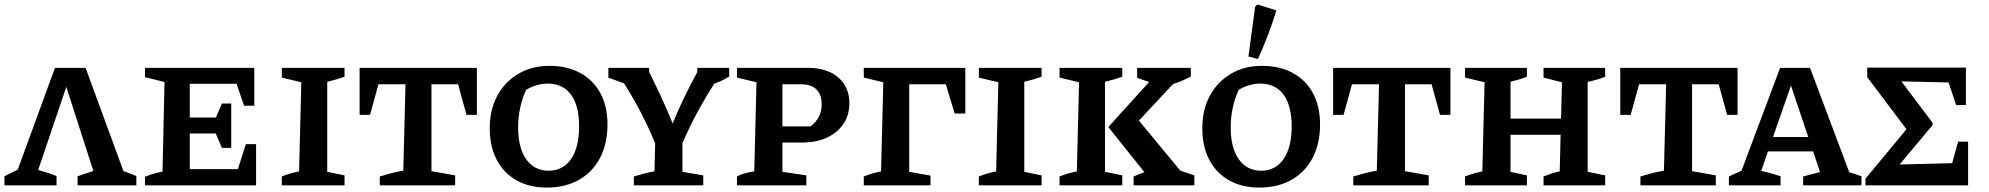

<svg xmlns="http://www.w3.org/2000/svg" viewBox="-21 -836 8972 866"><path d="M-1 0V-41L59 -71L227 -530H365L536 -64Q564 -55 594 -42V0H329V-41L400 -65L278 -444L151 -69Q194 -58 234 -42V0Z M1088 -186H1134V0H633V-39Q674 -55 712 -62L721 -466L633 -488V-530H1126V-359H1080L1046 -458H835V-306H953L980 -369H1022V-169H980L952 -234H835V-73H1052Z M1250 0V-40Q1284 -54 1328 -63L1338 -465L1250 -486V-530H1533V-490Q1517 -484 1500 -479Q1483 -474 1455 -467V-61L1533 -45V0Z M2130 -530V-318H2083L2045 -456H1925V-64L2032 -45V0H1692V-40Q1718 -48 1744.5 -55Q1771 -62 1798 -66L1808 -456H1686L1648 -318H1601V-530Z M2445 10Q2367 10 2309 -22.5Q2251 -55 2219.5 -115Q2188 -175 2188 -258Q2188 -343 2223 -406Q2258 -469 2318.5 -504Q2379 -539 2457 -539Q2537 -539 2596 -507Q2655 -475 2687 -415.5Q2719 -356 2719 -275Q2719 -188 2685.5 -124Q2652 -60 2590.5 -25Q2529 10 2445 10ZM2454 -66Q2518 -66 2554.5 -118.5Q2591 -171 2591 -267Q2591 -359 2554.5 -409Q2518 -459 2449 -459Q2426 -459 2401 -452Q2376 -445 2352 -431Q2316 -352 2316 -261Q2316 -169 2352.5 -117.5Q2389 -66 2454 -66Z M2838 0V-40Q2861 -47 2883.5 -53Q2906 -59 2931 -63L2934 -190Q2877 -328 2794 -460L2723 -486V-530H2907V-511Q2936 -453 2962 -397Q2988 -341 3013 -279Q3036 -336 3063 -392Q3090 -448 3124 -511V-530H3268V-491Q3237 -471 3201 -459Q3158 -392 3122 -325Q3086 -258 3057 -190V-61L3151 -45V0Z M3623 -530Q3709 -530 3759.5 -487Q3810 -444 3810 -370Q3810 -317 3783 -277Q3756 -237 3708 -215Q3660 -193 3595 -193H3508V-61L3616 -45V0H3303V-40Q3317 -48 3335.5 -53.5Q3354 -59 3381 -63L3391 -465L3303 -486V-530ZM3590 -456H3508V-266H3635Q3685 -304 3685 -364Q3685 -456 3590 -456Z M3875 0V-40Q3909 -54 3953 -63L3963 -465L3875 -486V-530H4333V-324H4285L4245 -456H4080V-61L4176 -44V0Z M4394 0V-40Q4428 -54 4472 -63L4482 -465L4394 -486V-530H4677V-490Q4661 -484 4644 -479Q4627 -474 4599 -467V-61L4677 -45V0Z M4758 0V-40Q4792 -54 4836 -63L4846 -465L4758 -486V-530H5041V-490Q5025 -484 5008 -479Q4991 -474 4963 -467V-61L5041 -45V0ZM5092 0V-40Q5116 -51 5141 -59L4978 -263L5162 -466L5108 -485V-530H5350V-491Q5310 -469 5270 -457L5116 -292L5303 -66L5366 -45V0Z M5659 10Q5581 10 5523 -22.5Q5465 -55 5433.5 -115Q5402 -175 5402 -258Q5402 -343 5437 -406Q5472 -469 5532.5 -504Q5593 -539 5671 -539Q5751 -539 5810 -507Q5869 -475 5901 -415.5Q5933 -356 5933 -275Q5933 -188 5899.5 -124Q5866 -60 5804.5 -25Q5743 10 5659 10ZM5668 -66Q5732 -66 5768.5 -118.5Q5805 -171 5805 -267Q5805 -359 5768.5 -409Q5732 -459 5663 -459Q5640 -459 5615 -452Q5590 -445 5566 -431Q5530 -352 5530 -261Q5530 -169 5566.5 -117.5Q5603 -66 5668 -66ZM5653 -570 5610 -581 5640 -805 5650 -816 5736 -789Q5719 -733 5698 -678Q5677 -623 5653 -570Z M6521 -530V-318H6474L6436 -456H6316V-64L6423 -45V0H6083V-40Q6109 -48 6135.5 -55Q6162 -62 6189 -66L6199 -456H6077L6039 -318H5992V-530Z M6587 0V-40Q6621 -54 6665 -63L6675 -465L6587 -486V-530H6866V-490Q6849 -483 6833 -478.5Q6817 -474 6792 -467V-301H7020L7024 -465L6941 -486V-530H7219V-490Q7202 -483 7182 -477Q7162 -471 7140 -467V-61L7219 -45V0H6941V-40Q6961 -48 6978 -53.5Q6995 -59 7014 -63L7018 -228H6792V-61L6866 -45V0Z M7816 -530V-318H7769L7731 -456H7611V-64L7718 -45V0H7378V-40Q7404 -48 7430.5 -55Q7457 -62 7484 -66L7494 -456H7372L7334 -318H7287V-530Z M8320 -59Q8334 -55 8344.5 -51.5Q8355 -48 8375 -41V0H8112V-40L8188 -60L8157 -153H7953L7923 -65Q7947 -60 7968 -54Q7989 -48 8010 -41V0H7777V-40L7834 -66L8008 -530H8143ZM7976 -218H8135L8057 -450Z M8811 -197H8856V0H8393V-30L8578 -253L8401 -488V-531H8846V-362H8802L8768 -464L8555 -469L8696 -282V-272L8547 -94L8784 -100Z"/></svg>

Font: Piazzolla SC SemiBold
Style: Regular
Weight: 600
Designer: Juan Pablo del Peral
Foundry: Huerta Tipografica
Version: Version 1.330